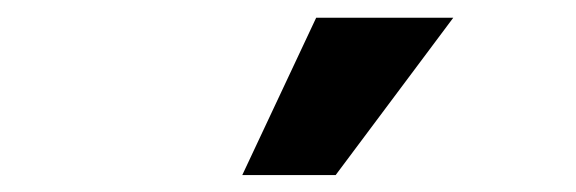

<svg xmlns="http://www.w3.org/2000/svg" viewBox="-20 -838 660 220"><path d="M499.4 -817.7H342.3L257.6 -637.4H364.6Z"/></svg>

Font: Monaspace Xenon Var
Style: Regular
Weight: 400
Designer: Riley Cran and the Lettermatic Team
Version: Version 1.000 (Monaspace Xenon Var)